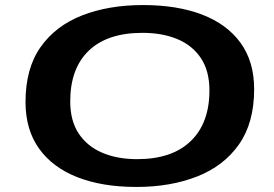

<svg xmlns="http://www.w3.org/2000/svg" viewBox="-20 -730 1083 760"><path d="M520 10Q385 10 286.5 -28.5Q188 -67 134.5 -142Q81 -217 81 -326Q81 -459 140.5 -543.5Q200 -628 305 -669Q410 -710 546 -710Q682 -710 780.5 -672Q879 -634 932.5 -560Q986 -486 986 -377Q986 -244 926 -158.5Q866 -73 760.5 -31.5Q655 10 520 10ZM523 -100Q661 -100 735 -171.5Q809 -243 809 -372Q809 -449 775.5 -499.5Q742 -550 682.5 -575Q623 -600 544 -600Q405 -600 331.5 -529.5Q258 -459 258 -329Q258 -252 291.5 -201.5Q325 -151 384.5 -125.5Q444 -100 523 -100Z"/></svg>

Font: Georama Extra Expanded SemiBold
Style: Italic
Weight: 600
Width: 8
Italic angle: -9°
Designer: Jean-Baptiste Levee
Foundry: Production Type
Version: Version 1.000